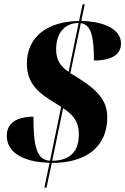

<svg xmlns="http://www.w3.org/2000/svg" viewBox="-20 -780 574 879"><path d="M207 -35 183 79H193L217 -34C377 -34 471 -110 471 -242C471 -312 438 -361 335 -425L302 -445L350 -674C396 -667 410 -618 410 -503C500 -503 534 -536 534 -581C534 -641 466 -682 352 -684L368 -760H358L342 -684C191 -682 103 -607 103 -489C103 -395 159 -353 231 -309L260 -291L209 -44C150 -48 133 -103 133 -246C53 -245 11 -215 11 -158C11 -83 86 -37 207 -35ZM340 -675 294 -451C258 -476 237 -503 237 -554C237 -630 277 -674 340 -675ZM219 -44 269 -285C321 -250 341 -218 341 -165C341 -96 310 -45 219 -44Z"/></svg>

Font: Noto Serif Display Condensed ExtraBold
Style: Italic
Weight: 800
Width: 3
Italic angle: -12°
Designer: Monotype Design Team
Foundry: Monotype Imaging Inc.
Version: Version 2.009